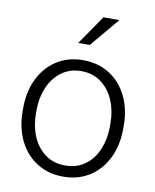

<svg xmlns="http://www.w3.org/2000/svg" viewBox="-84 -807 710 882"><g transform="rotate(10 270.5 -366.5)"><path d="M287 -607H233L327 -743H401ZM270 -533Q340 -533 393.5 -499Q447 -465 476 -405Q505 -345 505 -270V-254Q505 -178 476 -118Q447 -58 394 -24Q341 10 271 10Q201 10 147.5 -24Q94 -58 65 -118Q36 -178 36 -254V-270Q36 -345 65 -405Q94 -465 147 -499Q200 -533 270 -533ZM271 -42Q325 -42 364 -70.5Q403 -99 423 -147.5Q443 -196 443 -254V-270Q443 -327 422.5 -375.5Q402 -424 363 -453Q324 -482 270 -482Q217 -482 178 -453Q139 -424 118.5 -375.5Q98 -327 98 -270V-254Q98 -196 118.5 -147.5Q139 -99 178 -70.5Q217 -42 271 -42Z"/></g></svg>

Font: Freesentation 3 Light
Style: Regular
Weight: 300
Designer: glyphs from Roboto by Christian Robertson / Hangul glyphs from Noto Sans CJK(Source Han Sans) by Jang Soo-young and Kang
Foundry: PT&
Version: Version 2.001